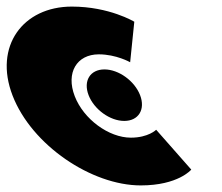

<svg xmlns="http://www.w3.org/2000/svg" viewBox="-78 -548 673 583"><path d="M239.1 -337.2C282.4 -337.2 330.7 -302.3 347.4 -259C364.1 -215.7 342.7 -180.8 299.3 -180.8C256 -180.8 207.7 -215.7 191 -259C174.3 -302.3 195.7 -337.2 239.1 -337.2ZM319.4 -130C372.4 -130 396.2 -154 396.2 -154L502.8 -33C502.8 -33 463.3 15 349.3 15C200.3 15 18.3 -107 -39.9 -258C-97.7 -408 -7.9 -528 140.1 -528C254.1 -528 329.8 -482 329.8 -482L317.2 -359C317.2 -359 275 -383 222 -383C155 -383 121.5 -327 148.9 -256C175.8 -186 252.4 -130 319.4 -130Z"/></svg>

Font: Hussar
Style: BdOpOblFour
Weight: 700
Foundry: Cannot Into Space Fonts
Version: Version 2.00